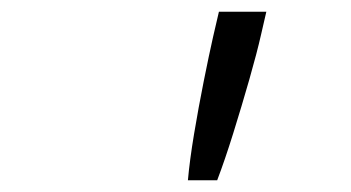

<svg xmlns="http://www.w3.org/2000/svg" viewBox="-20 -780 600 328"><path d="M301 -472Q304 -506 311.5 -551Q319 -596 328 -641Q337 -686 344 -717L354 -760H435L426 -721Q419 -690 406 -644.5Q393 -599 378.5 -552.5Q364 -506 351 -472Z"/></svg>

Font: Ubuntu Sans Mono
Style: Italic
Weight: 400
Italic angle: -13.5°
Monospace: yes
Designer: Dalton Maag Ltd
Foundry: Dalton Maag Ltd
Version: Version 1.006